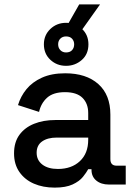

<svg xmlns="http://www.w3.org/2000/svg" viewBox="-20 -841 617 875"><path d="M229 14Q176 14 134.5 -4Q93 -22 68.5 -57Q44 -92 44 -142Q44 -193 68.5 -226.5Q93 -260 135.5 -277Q178 -294 232 -294H382V-326Q382 -369 356 -395Q330 -421 276 -421Q223 -421 195 -396Q167 -371 158 -331L62 -362Q74 -402 100.5 -434.5Q127 -467 171 -487Q215 -507 277 -507Q373 -507 428 -458Q483 -409 483 -319V-116Q483 -86 511 -86H553V0H476Q441 0 419 -18Q397 -36 397 -67V-70H382Q374 -55 358 -35Q342 -15 311 -0.5Q280 14 229 14ZM244 -71Q306 -71 344 -106.5Q382 -142 382 -204V-214H238Q197 -214 172 -196.5Q147 -179 147 -145Q147 -111 173 -91Q199 -71 244 -71ZM272 -700 341 -821H436L350 -700ZM281 -541Q239 -541 209.5 -568.5Q180 -596 180 -639Q180 -681 209.5 -709Q239 -737 281 -737Q324 -737 353.5 -709.5Q383 -682 383 -639Q383 -594 352.5 -567.5Q322 -541 281 -541ZM281 -602Q299 -602 308.5 -612.5Q318 -623 318 -639Q318 -654 308.5 -664.5Q299 -675 281 -675Q265 -675 255 -665Q245 -655 245 -639Q245 -623 255 -612.5Q265 -602 281 -602Z"/></svg>

Font: Space Grotesk Light Medium
Style: Regular
Weight: 500
Version: Version 2.000